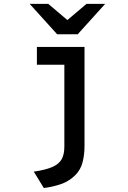

<svg xmlns="http://www.w3.org/2000/svg" viewBox="-20 -752 656 986"><path d="M205 213.5 153.5 129.5Q214 120.5 248.2 105.8Q282.5 91 296.5 66Q310.5 41 310.5 1V-511H414V-2Q414 42 404.2 80.5Q394.5 119 368 146Q335.5 179 293 193.5Q250.5 208 205 213.5ZM169.5 -419.5V-511H405V-419.5ZM273.5 -576 132.5 -732H228L326 -649L424 -732H520L379 -576Z"/></svg>

Font: Overpass Mono SemiBold
Style: Regular
Weight: 600
Monospace: yes
Designer: Delve Withrington, Dave Bailey
Foundry: Delve Fonts LLC
Version: Version 4.000